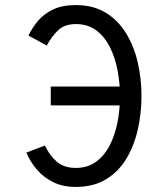

<svg xmlns="http://www.w3.org/2000/svg" viewBox="-20 -732 656 764"><path d="M281.8 11.8Q229.4 11.8 190.9 -7.6Q152.4 -26.9 126.1 -58Q99.9 -89.1 85 -124.8L158.5 -153Q177.5 -113.5 206 -88.6Q234.5 -63.8 281.8 -63.8Q328.1 -63.8 361.4 -87.8Q394.8 -111.8 415.9 -152.4Q437.1 -193.1 447.3 -244.4Q457.5 -295.8 457.5 -350Q457.5 -399.5 448.2 -449.9Q438.9 -500.4 418.2 -542.6Q397.5 -584.9 363.9 -610.6Q330.4 -636.2 281.8 -636.2Q236.8 -636.2 210.8 -611.1Q184.9 -586 166.2 -550.8L93.2 -590.5Q107.8 -621 131.2 -648.9Q154.6 -676.8 191.1 -694.2Q227.6 -711.8 281.8 -711.8Q350.8 -711.8 400.1 -681.8Q449.5 -651.8 481.2 -600.4Q512.9 -549.1 527.9 -484.2Q543 -419.4 543 -350Q543 -282.2 528.6 -217.6Q514.1 -153 483.1 -101.1Q452.1 -49.2 402.3 -18.8Q352.5 11.8 281.8 11.8ZM182 -312.5V-387.8H515.8V-312.5Z"/></svg>

Font: Overpass Mono Light
Style: Regular
Weight: 300
Monospace: yes
Designer: Delve Withrington, Dave Bailey
Foundry: Delve Fonts LLC
Version: Version 4.000